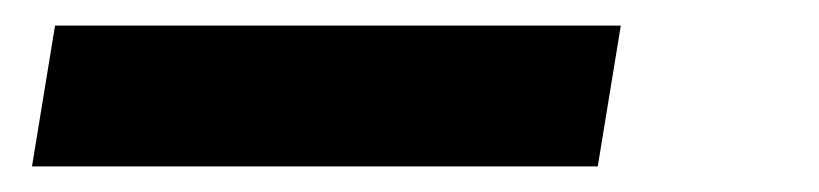

<svg xmlns="http://www.w3.org/2000/svg" viewBox="-20 -20 640 150"><path d="M447 110H5L23 0H465Z"/></svg>

Font: Iosevka XBd Ex Obl
Style: Regular
Weight: 800
Width: 7
Italic angle: -9°
Monospace: yes
Designer: Belleve Invis
Foundry: Belleve Invis
Version: Version 32.5.0; ttfautohint (v1.8.4)